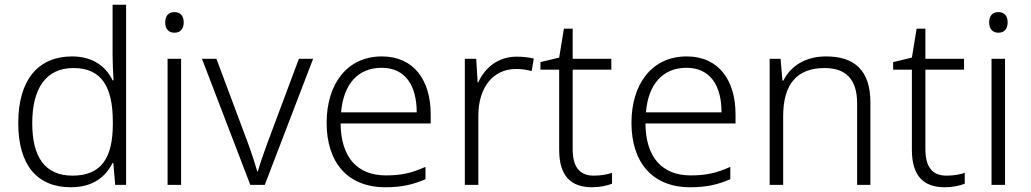

<svg xmlns="http://www.w3.org/2000/svg" viewBox="-20 -780 4348 810"><path d="M279 10C374 10 427 -36 455 -93H458L466 0H512V-760H455V-545C455 -514 457 -472 459 -441H455C428 -498 373 -542 284 -542C142 -542 57 -444 57 -261C57 -83 137 10 279 10ZM286 -39C171 -39 116 -116 116 -260C116 -410 176 -493 290 -493C409 -493 456 -413 456 -266V-257C456 -116 409 -39 286 -39Z M716 -729C691 -729 677 -713 677 -686C677 -658 691 -642 716 -642C741 -642 755 -658 755 -686C755 -713 741 -729 716 -729ZM744 -532H687V0H744Z M1036 0H1097L1301 -532H1241L1109 -179C1093 -136 1077 -90 1068 -57H1065C1056 -90 1041 -136 1025 -179L893 -532H832Z M1591 -542C1443 -542 1358 -424 1358 -262C1358 -95 1446 10 1606 10C1674 10 1722 -1 1775 -24V-76C1716 -50 1674 -40 1608 -40C1486 -40 1418 -118 1417 -259H1797V-298C1797 -440 1727 -542 1591 -542ZM1590 -494C1691 -494 1738 -418 1738 -306H1419C1429 -427 1492 -494 1590 -494Z M2160 -541C2080 -541 2025 -493 1998 -433H1995L1989 -532H1941V0H1998V-292C1998 -411 2060 -489 2157 -489C2181 -489 2202 -486 2223 -480L2232 -533C2211 -538 2186 -541 2160 -541Z M2485 -39C2424 -39 2396 -77 2396 -151V-486H2559V-532H2396V-659H2359L2339 -537L2260 -518V-486H2339V-148C2339 -37 2389 10 2478 10C2511 10 2542 3 2562 -5V-51C2543 -44 2515 -39 2485 -39Z M2877 -542C2729 -542 2644 -424 2644 -262C2644 -95 2732 10 2892 10C2960 10 3008 -1 3061 -24V-76C3002 -50 2960 -40 2894 -40C2772 -40 2704 -118 2703 -259H3083V-298C3083 -440 3013 -542 2877 -542ZM2876 -494C2977 -494 3024 -418 3024 -306H2705C2715 -427 2778 -494 2876 -494Z M3465 -542C3375 -542 3314 -499 3285 -440H3281L3273 -532H3227V0H3284V-290C3284 -425 3342 -493 3459 -493C3548 -493 3596 -446 3596 -344V0H3652V-348C3652 -482 3586 -542 3465 -542Z M3973 -39C3912 -39 3884 -77 3884 -151V-486H4047V-532H3884V-659H3847L3827 -537L3748 -518V-486H3827V-148C3827 -37 3877 10 3966 10C3999 10 4030 3 4050 -5V-51C4031 -44 4003 -39 3973 -39Z M4192 -729C4167 -729 4153 -713 4153 -686C4153 -658 4167 -642 4192 -642C4217 -642 4231 -658 4231 -686C4231 -713 4217 -729 4192 -729ZM4220 -532H4163V0H4220Z"/></svg>

Font: Noto Sans Malayalam Light
Style: Regular
Weight: 300
Designer: Jelle Bosma - Monotype Design Team
Foundry: Monotype Imaging Inc.
Version: Version 2.104